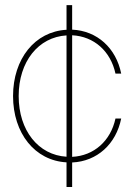

<svg xmlns="http://www.w3.org/2000/svg" viewBox="-20 -748 537 768"><path d="M246.1 0H268.6V-98.1C368.7 -102.5 444.3 -171.9 464.8 -273.9H441.9C422.4 -184.1 356 -125 268.6 -120.6V-606.9C356 -602.5 422.4 -543.5 441.9 -453.6H464.8C444.3 -555.7 368.7 -625 268.6 -629.4V-727.5H246.1V-628.9C119.6 -622.1 32.2 -512.7 32.2 -363.8C32.2 -214.8 119.6 -105.5 246.1 -98.6ZM54.7 -363.8C54.7 -501.5 133.3 -599.6 246.1 -606.4V-121.1C133.3 -127.9 54.7 -226.1 54.7 -363.8Z"/></svg>

Font: Raveo Display Display Thin
Style: Regular
Weight: 100
Designer: Jakub Foglar, Rasmus Andersson (Inter)
Foundry: Jakubfoglar.com
Version: Version 1.100;Glyphs 3.2.3 (3260)